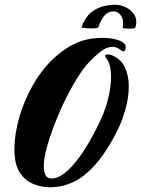

<svg xmlns="http://www.w3.org/2000/svg" viewBox="-20 -781 596 811"><path d="M468 -761Q489 -761 512 -750Q535 -739 548 -717.5Q561 -696 552 -665Q551 -662 544 -661Q537 -660 529 -660Q521 -660 509 -661Q497 -662 498 -664Q504 -696 491.5 -714.5Q479 -733 460 -733Q436 -733 421 -715Q406 -697 395 -665Q394 -663 385.5 -662Q377 -661 366 -661Q353 -661 338 -662.5Q323 -664 324 -665Q338 -705 361.5 -725.5Q385 -746 413 -753.5Q441 -761 468 -761ZM192 10Q154 10 120.5 -4Q87 -18 66 -48.5Q45 -79 42 -126Q41 -132 41 -138Q41 -144 41 -150Q41 -216 62.5 -289Q84 -362 123 -428.5Q162 -495 215 -542Q259 -581 306 -601Q353 -621 414 -621Q444 -621 469.5 -614.5Q495 -608 506 -596Q511 -591 511 -581Q511 -575 508.5 -569.5Q506 -564 501 -564Q496 -564 491 -569Q474 -583 456 -583Q428 -583 399 -558.5Q370 -534 345 -506Q317 -472 288.5 -421.5Q260 -371 237 -320Q223 -289 206 -244.5Q189 -200 177 -155.5Q165 -111 165 -78Q165 -55 172.5 -41Q180 -27 199 -27Q240 -27 293.5 -89.5Q347 -152 404 -272Q427 -322 438 -369.5Q449 -417 449 -455Q449 -512 429 -535Q424 -542 424 -544Q424 -551 436 -551Q445 -551 454 -547Q493 -530 508.5 -494.5Q524 -459 524 -417Q524 -371 511 -324Q498 -277 483 -245Q457 -188 418 -131Q379 -74 332 -38Q303 -15 266 -2.5Q229 10 192 10Z"/></svg>

Font: Praise
Style: Regular
Weight: 400
Designer: Robert E. Leuschke
Foundry: Robert E. Leuschke
Version: Version 1.100; ttfautohint (v1.8.3)